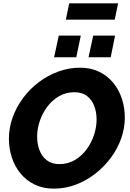

<svg xmlns="http://www.w3.org/2000/svg" viewBox="-20 -1117 773 1143"><path d="M301 6Q236 6 186 -18.5Q136 -43 102 -84.5Q68 -126 50.5 -179.5Q33 -233 33 -291Q33 -355 55 -417Q77 -479 117 -533Q157 -587 210.5 -627.5Q264 -668 327 -691Q390 -714 457 -714Q521 -714 571 -689.5Q621 -665 655 -623Q689 -581 706 -528Q723 -475 723 -417Q723 -353 701 -291.5Q679 -230 639 -176.5Q599 -123 546 -82Q493 -41 430.5 -17.5Q368 6 301 6ZM333 -140Q385 -140 426 -164.5Q467 -189 496 -228.5Q525 -268 540 -314.5Q555 -361 555 -406Q555 -449 541 -486Q527 -523 498 -545.5Q469 -568 423 -568Q372 -568 331 -544Q290 -520 261 -481Q232 -442 216.5 -395.5Q201 -349 201 -304Q201 -260 215 -223Q229 -186 258.5 -163Q288 -140 333 -140ZM302 -776 330 -905H461L434 -776ZM507 -776 535 -905H665L639 -776ZM372 -1000 392 -1097H683L663 -1000Z"/></svg>

Font: Raleway Thin ExtraBold
Style: Italic
Weight: 800
Italic angle: -12°
Version: Version 4.026